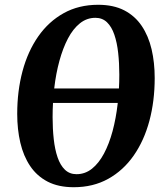

<svg xmlns="http://www.w3.org/2000/svg" viewBox="-20 -773 692 803"><path d="M288.5 10Q224.5 10 179.5 -13.2Q134.5 -36.5 106.2 -78.5Q78 -120.5 65 -176.2Q52 -232 52 -296.5Q52 -392.5 74.2 -475.5Q96.5 -558.5 140 -620.8Q183.5 -683 246.5 -718Q309.5 -753 390.5 -753Q454.5 -753 499.5 -729.8Q544.5 -706.5 572.8 -664.5Q601 -622.5 614 -567Q627 -511.5 627 -446.5Q627 -350.5 604.8 -267.5Q582.5 -184.5 539 -122.2Q495.5 -60 432.5 -25Q369.5 10 288.5 10ZM300 -44.5Q336 -44.5 364.8 -67.5Q393.5 -90.5 415 -131Q436.5 -171.5 450.8 -224.5Q465 -277.5 472 -338Q479 -398.5 479 -460.5Q479 -509 474.2 -552Q469.5 -595 458.2 -628Q447 -661 427.5 -679.8Q408 -698.5 379 -698.5Q343 -698.5 314.2 -675.5Q285.5 -652.5 264.2 -612Q243 -571.5 228.5 -518.5Q214 -465.5 207 -405.2Q200 -345 200 -282.5Q200 -234 204.8 -191Q209.5 -148 220.8 -115Q232 -82 251.5 -63.2Q271 -44.5 300 -44.5ZM623.5 -403 614.5 -342.5H73L82 -403Z"/></svg>

Font: Merriweather 24pt SemiCondensed
Style: Bold Italic
Weight: 700
Width: 4
Italic angle: -7.8°
Designer: Eben Sorkin
Foundry: Eben Sorkin
Version: Version 2.101